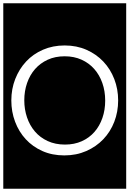

<svg xmlns="http://www.w3.org/2000/svg" viewBox="-32 -937 789 1170"><path d="M688 -325Q688 -394 664.5 -455Q641 -516 598 -561.5Q555 -607 495 -633.5Q435 -660 362 -660Q290 -660 230 -634Q170 -608 127.5 -562.5Q85 -517 61 -456Q37 -395 37 -325Q37 -256 60 -195Q83 -134 125 -88.5Q167 -43 226.5 -16.5Q286 10 360 10Q433 10 493.5 -16.5Q554 -43 597.5 -88.5Q641 -134 664.5 -195Q688 -256 688 -325ZM609 -324Q609 -267 592 -218Q575 -169 543.5 -133Q512 -97 466.5 -76.5Q421 -56 364 -56Q305 -56 258.5 -77.5Q212 -99 180.5 -136Q149 -173 132.5 -222Q116 -271 116 -326Q116 -382 133 -431Q150 -480 181.5 -516Q213 -552 258.5 -573Q304 -594 362 -594Q419 -594 464.5 -573.5Q510 -553 542 -517Q574 -481 591.5 -431.5Q609 -382 609 -324ZM-12 -917H737V213H-12Z"/></svg>

Font: Zilla Slab Regular Highlight
Style: Regular
Weight: 410
Designer: Typotheque Type Foundry
Foundry: Typotheque type foundry
Version: Version 1.0; 2017